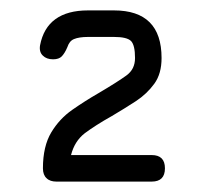

<svg xmlns="http://www.w3.org/2000/svg" viewBox="-20 -663 396 369"><path d="M271.5 -314C271.5 -314 271.5 -314 271.5 -314C271.5 -314 88.5 -314 88.5 -314C80.5 -314 74 -316 69.5 -320.5C65 -324.5 62.5 -331 62.5 -339.5C62.5 -339.5 62.5 -339.5 62.5 -339.5C62.5 -368 68 -391 78.5 -408.5C89 -426 102.5 -440.5 119 -452C135.5 -463.5 152 -474 168.5 -483.5C168.5 -483.5 168.5 -483.5 168.5 -483.5C194 -498.5 212 -510 223 -518C234 -526 239.5 -537 239.5 -551.5C239.5 -551.5 239.5 -551.5 239.5 -551.5C239.5 -568 237 -578.5 232 -584C226.5 -589.5 215.5 -592 199 -592C199 -592 199 -592 199 -592C199 -592 149 -592 149 -592C137.5 -592 128.5 -590.5 122.5 -588C116 -585.5 112 -580 109.5 -572.5C109.5 -572.5 109.5 -572.5 109.5 -572.5C106 -564 102 -558 98.5 -554.5C95 -551 89.5 -549 82 -549C82 -549 82 -549 82 -549C73.5 -549 67 -551.5 62.5 -556C57.5 -560.5 55.5 -567.5 57 -576C57 -576 57 -576 57 -576C65.5 -620.5 96.5 -643 149 -643C149 -643 149 -643 149 -643C149 -643 199 -643 199 -643C260 -643 290.5 -612.5 290.5 -551.5C290.5 -551.5 290.5 -551.5 290.5 -551.5C290.5 -531.5 286 -515 276.5 -502C267 -489 255.5 -478 241 -468.5C226.5 -459 211 -449.5 195 -440C195 -440 195 -440 195 -440C173.5 -428 156.5 -417 143 -407C129.5 -396.5 121 -382.5 116.5 -365C116.5 -365 116.5 -365 116.5 -365C116.5 -365 271.5 -365 271.5 -365C288.5 -365 297 -356.5 297 -339.5C297 -339.5 297 -339.5 297 -339.5C297 -322.5 288.5 -314 271.5 -314Z"/></svg>

Font: Jura-Fortis-Regular
Style: Regular
Weight: 500
Designer: Daniel Johnson, Alexei Vanyashin, Mirko Velimirovic
Foundry: Daniel Johnson
Version: ""